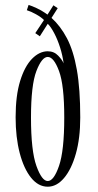

<svg xmlns="http://www.w3.org/2000/svg" viewBox="-20 -730 390 762"><path d="M169.5 11Q132 11 103.2 -24.8Q74.5 -60.5 58.2 -122.8Q42 -185 42 -264.5Q42 -350.5 60 -408.8Q78 -467 107.2 -496.8Q136.5 -526.5 169.5 -526.5Q194.5 -526.5 211 -509Q227.5 -491.5 232.5 -478.5Q228.5 -510 218.5 -541.5Q208.5 -573 195.2 -598.2Q182 -623.5 169.5 -635.5L138 -586L120 -598.5L154.5 -650.5Q144 -661.5 123.5 -673Q103 -684.5 86.5 -689.5L93.5 -710.5Q106.5 -706.5 125.2 -697.8Q144 -689 157 -680L168.5 -672L192 -709L209 -697.5L184.5 -659Q220 -627 245.8 -578Q271.5 -529 285 -453Q298.5 -377 298.5 -263.5Q298.5 -181.5 281 -119.8Q263.5 -58 234.2 -23.5Q205 11 169.5 11ZM169.5 -11.5Q193.5 -11.5 214.2 -71.5Q235 -131.5 235 -263.5Q235 -392.5 214.2 -448.2Q193.5 -504 169.5 -504Q146 -504 124.5 -448.2Q103 -392.5 103 -263.5Q103 -131.5 124.5 -71.5Q146 -11.5 169.5 -11.5Z"/></svg>

Font: Imbue 50pt Light
Style: Regular
Weight: 300
Designer: Tyler Finck
Foundry: Etcetera Type Company
Version: Version 1.102; ttfautohint (v1.8.3)